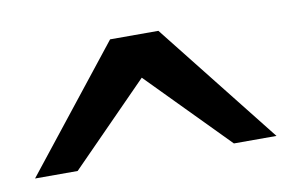

<svg xmlns="http://www.w3.org/2000/svg" viewBox="-38 -839 491 325"><g transform="rotate(-10 207.5 -676.0)"><path d="M0 -571.3 166 -781.2H249L415 -571.3H341.8L207.5 -708L73.2 -571.3Z"/></g></svg>

Font: Andika Am
Style: Regular
Weight: 400
Designer: Victor Gaultney, Annie Olsen, Julie Remington, Don Collingsworth, Eric Hays, Becca Hirsbrunner
Foundry: SIL International
Version: Version 5.000